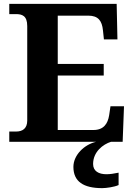

<svg xmlns="http://www.w3.org/2000/svg" viewBox="-20 -734 693 994"><path d="M28 0H478C417 14 360 68 360 130C360 206 412 240 509 240C530 240 573 234 594 224V160C570 165 549 168 531 168C491 168 462 152 462 115C462 52 513 13 555 0H615L622 -184H552L545 -137C538 -93 516 -61 464 -61H279V-343H517V-403H279V-653H437C489 -653 508 -626 513 -577L518 -530H588L584 -714H28V-661H62C94 -661 121 -653 121 -599V-110C121 -69 97 -53 63 -53H28Z"/></svg>

Font: Noto Serif Malayalam
Style: Bold
Weight: 700
Designer: Indian type Foundry, Jelle Bosma, Monotype Design Team
Foundry: Monotype Imaging Inc.
Version: Version 2.104